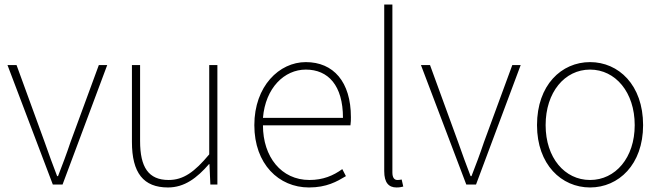

<svg xmlns="http://www.w3.org/2000/svg" viewBox="-20 -814 2916 847"><path d="M213 0H256L453 -527H416L291 -187C274 -136 254 -83 236 -37H232C214 -83 195 -136 177 -187L53 -527H13Z M721 13C794 13 849 -29 902 -90H904L908 0H939V-527H903V-133C838 -55 789 -20 724 -20C635 -20 598 -76 598 -192V-527H562V-188C562 -51 613 13 721 13Z M1343 13C1421 13 1466 -13 1506 -37L1490 -68C1450 -39 1405 -20 1345 -20C1221 -20 1140 -122 1140 -261H1526C1528 -275 1528 -286 1528 -297C1528 -453 1451 -540 1329 -540C1212 -540 1102 -434 1102 -262C1102 -90 1210 13 1343 13ZM1140 -294C1151 -427 1235 -507 1329 -507C1428 -507 1493 -437 1493 -294Z M1729 13C1744 13 1750 11 1759 9L1752 -22C1741 -20 1737 -20 1733 -20C1719 -20 1711 -31 1711 -53V-794H1675V-59C1675 -8 1695 13 1729 13Z M2037 0H2080L2277 -527H2240L2115 -187C2098 -136 2078 -83 2060 -37H2056C2038 -83 2019 -136 2001 -187L1877 -527H1837Z M2583 13C2709 13 2817 -88 2817 -262C2817 -439 2709 -540 2583 -540C2457 -540 2349 -439 2349 -262C2349 -88 2457 13 2583 13ZM2583 -20C2471 -20 2387 -118 2387 -262C2387 -407 2471 -507 2583 -507C2695 -507 2780 -407 2780 -262C2780 -118 2695 -20 2583 -20Z"/></svg>

Font: Noto Sans CJK SC Thin
Style: Regular
Weight: 100
Designer: Ryoko NISHIZUKA 西塚涼子 (kana, bopomofo & ideographs); Paul D. Hunt (Latin, Greek & Cyrillic); Sandoll Communications 산돌커뮤니
Foundry: Adobe
Version: Version 2.004;hotconv 1.0.118;makeotfexe 2.5.65603